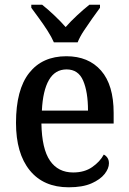

<svg xmlns="http://www.w3.org/2000/svg" viewBox="-20 -786 547 816"><path d="M272 10Q165 10 106.5 -62Q48 -134 48 -264Q48 -405 104 -476Q160 -547 262 -547Q356 -547 409.5 -486Q463 -425 463 -306V-261H156Q158 -153 192.5 -103Q227 -53 291 -53Q339 -53 372 -76Q405 -99 421 -129Q430 -125 436.5 -115.5Q443 -106 443 -92Q443 -70 424.5 -46.5Q406 -23 368.5 -6.5Q331 10 272 10ZM354 -316Q354 -395 333.5 -443Q313 -491 263 -491Q214 -491 188 -446Q162 -401 158 -316ZM209 -606Q199 -629 182 -655.5Q165 -682 146 -708Q127 -734 113 -753V-766H159Q183 -747 210.5 -721Q238 -695 259 -671Q280 -695 308 -721Q336 -747 360 -766H405V-753Q391 -734 372.5 -708Q354 -682 336.5 -655.5Q319 -629 310 -606Z"/></svg>

Font: Noto Serif Thai SemiCondensed Medium
Style: Regular
Weight: 500
Width: 4
Designer: Monotype Design Team
Foundry: Monotype Imaging Inc.
Version: Version 2.002; ttfautohint (v1.8.4.7-5d5b)